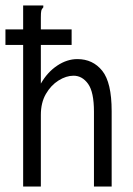

<svg xmlns="http://www.w3.org/2000/svg" viewBox="-20 -685 490 705"><path d="M65 -665H139V-658Q133 -652 131.5 -645Q130 -638 130 -621V-378Q154 -420 190 -444Q226 -468 264 -468Q321 -468 355.5 -425Q390 -382 390 -277V0H325V-275Q325 -347 303.5 -377Q282 -407 250 -407Q223 -407 195 -389.5Q167 -372 148.5 -340Q130 -308 130 -263V0H65ZM0 -520V-577H243V-520Z"/></svg>

Font: Inconsolata SemiCondensed
Style: Regular
Weight: 400
Width: 4
Monospace: yes
Designer: Raph Levien, Cyreal, Brenton Simpson
Foundry: Raph Levien, Cyreal, Google
Version: Version 3.001; ttfautohint (v1.8.2.53-6de2)